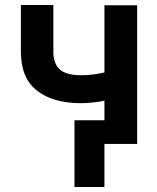

<svg xmlns="http://www.w3.org/2000/svg" viewBox="-20 -569 625 763"><path d="M395 3V-169Q379 -165 351 -162Q327 -159 302 -159Q190 -159 127 -209Q63 -258 63 -364V-549H192V-364Q192 -314 220 -291Q247 -270 302 -270Q328 -270 350 -273Q368 -275 395 -281V-548H525V3ZM276 174H395V-91H276Z"/></svg>

Font: Sinter Bold
Style: Regular
Weight: 700
Foundry: Adobe & rsms
Version: Version 1.000